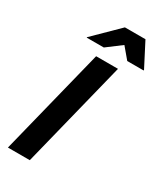

<svg xmlns="http://www.w3.org/2000/svg" viewBox="-220 -972 892 1052"><g transform="rotate(30 226.0 -445.5)"><path d="M18.3 0 186.7 -675H325L156.7 0ZM90.8 -737.5 91.7 -740.8 244.2 -890.8H374.2L451.7 -740.8L450.8 -737.5H347.5L290 -805.8L199.2 -737.5Z"/></g></svg>

Font: Funnel Sans
Style: Bold Italic
Weight: 700
Italic angle: -14.036°
Designer: NORD ID, Kristian Moeller
Foundry: Dicotype
Version: Version 1.000